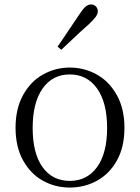

<svg xmlns="http://www.w3.org/2000/svg" viewBox="-20 -830 630 864"><path d="M50 -255Q50 -341 84 -402.5Q118 -464 174 -495Q230 -526 294 -526Q359 -526 415 -495Q471 -464 505.5 -402.5Q540 -341 540 -255Q540 -168 506 -107.5Q472 -47 416 -16.5Q360 14 294 14Q229 14 173.5 -16.5Q118 -47 84 -108Q50 -169 50 -255ZM462 -254Q462 -368 417 -431.5Q372 -495 294 -495Q216 -495 171.5 -431.5Q127 -368 127 -254Q127 -140 171.5 -78Q216 -16 294 -16Q372 -16 417 -78.5Q462 -141 462 -254ZM265 -658 339 -768Q354 -791 365.5 -800.5Q377 -810 390 -810Q402 -810 411 -801.5Q420 -793 420 -779Q420 -767 411 -754.5Q402 -742 381 -722Q356 -701 276 -625L256 -606L239 -620Z"/></svg>

Font: GL-CurulMinamoto Light
Style: Regular
Weight: 300
Designer: Eunice (kana); Ryoko NISHIZUKA 西塚涼子 (ideographs); Frank Grießhammer (Latin, Greek & Cyrillic); Wenlong ZHANG
Foundry: Gutenberg Labo; Adobe
Version: Version 1.002